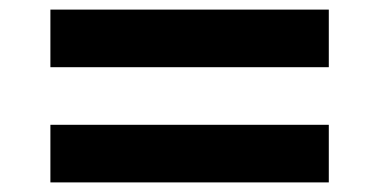

<svg xmlns="http://www.w3.org/2000/svg" viewBox="-20 -490 789 400"><path d="M85 -350V-470H665V-350ZM85 -110V-230H665V-110Z"/></svg>

Font: M PLUS 1
Style: Bold
Weight: 700
Designer: Coji Morishita
Foundry: UNDERFOREST DESIGN
Version: Version 1.001